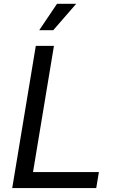

<svg xmlns="http://www.w3.org/2000/svg" viewBox="-20 -962 605 982"><path d="M42.5 0 163.1 -727.5H255.9L148.9 -82H485.8L472.2 0ZM180.7 -807.6 271.5 -942.4H369.6L252.4 -807.6Z"/></svg>

Font: Inter
Style: Italic
Weight: 400
Italic angle: -9.3988°
Designer: Rasmus Andersson
Foundry: rsms
Version: Version 4.001;git-66647c0bb